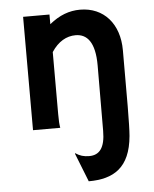

<svg xmlns="http://www.w3.org/2000/svg" viewBox="-54 -566 692 861"><g transform="rotate(-5 292.0 -135.0)"><path d="M81.5 0H204.1C201.2 -16.1 200.2 -33.7 200.2 -62.5V-341.3C230 -386.7 267.6 -407.7 308.6 -407.7C359.9 -407.7 395.5 -369.1 395.5 -264.6L394.5 30.3C394.5 107.4 368.2 137.7 322.8 137.7C298.3 137.7 280.3 132.3 260.7 119.1L259.8 121.6L310.5 250C422.9 250 497.6 205.6 510.3 63.5C514.6 13.2 514.2 -111.8 514.2 -322.3C514.2 -440.9 445.3 -520 338.4 -520C289.6 -520 245.1 -503.4 200.2 -466.8V-510.3H81.5Z"/></g></svg>

Font: HammersmithOne
Style: Regular
Weight: 400
Designer: Nicole Fally
Foundry: Nicole Fally
Version: Version 1.003